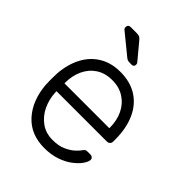

<svg xmlns="http://www.w3.org/2000/svg" viewBox="-208 -839 962 962"><g transform="rotate(45 273.0 -357.5)"><path d="M274 10Q177 10 120 -53.5Q63 -117 55 -220Q54 -235 54 -260Q54 -285 55 -300Q60 -368 87 -420Q114 -472 161.5 -501Q209 -530 274 -530Q344 -530 393 -499Q442 -468 468.5 -410Q495 -352 495 -272V-257Q495 -247 488.5 -241Q482 -235 472 -235H116Q116 -235 116 -231Q116 -227 116 -225Q118 -180 137 -139.5Q156 -99 191 -73.5Q226 -48 274 -48Q317 -48 345.5 -61Q374 -74 391 -89.5Q408 -105 413 -113Q422 -126 427 -128.5Q432 -131 443 -131H459Q468 -131 474.5 -125.5Q481 -120 480 -111Q479 -97 464.5 -76.5Q450 -56 423.5 -36Q397 -16 359 -3Q321 10 274 10ZM116 -291H434V-295Q434 -345 415 -385Q396 -425 360 -448.5Q324 -472 274 -472Q224 -472 188.5 -448.5Q153 -425 134.5 -385Q116 -345 116 -295ZM278 -595Q268 -595 261.5 -596.5Q255 -598 247 -605L138 -694Q133 -699 133 -706Q133 -725 152 -725H193Q208 -725 215 -721Q222 -717 230 -707L299 -624Q304 -619 304 -611Q304 -595 288 -595Z"/></g></svg>

Font: Rubik Light Light
Style: Regular
Weight: 300
Version: Version 2.101